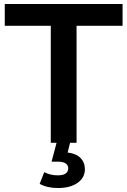

<svg xmlns="http://www.w3.org/2000/svg" viewBox="-20 -720 642 968"><path d="M236 -590H4V-700H598V-590H366V0H236ZM180 207 203 148Q234 164 271 164Q324 164 324 128Q324 113 311 104Q298 95 271 95H240L267 -7H335L321 49Q364 54 386 76.5Q408 99 408 133Q408 176 371 202Q334 228 272 228Q218 228 180 207Z"/></svg>

Font: APTA Sans SemiBold
Style: Bold
Weight: 600
Version: Version 7.200